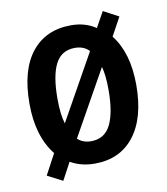

<svg xmlns="http://www.w3.org/2000/svg" viewBox="-75 -650 669 770"><g transform="rotate(-10 259.5 -265.5)"><path d="M476 -272Q476 -138 418.5 -64Q361 10 258 10Q202 10 159 -15L121 56L59 24L104 -60Q41 -139 41 -272Q41 -408 98.5 -480.5Q156 -553 260 -553Q317 -553 360 -524L395 -587L457 -554L416 -479Q476 -403 476 -272ZM155 -272Q155 -207 167 -170L317 -438Q295 -461 259 -461Q204 -461 179.5 -413.5Q155 -366 155 -272ZM363 -272Q363 -301 360.5 -325Q358 -349 353 -367L204 -101Q226 -81 259 -81Q314 -81 338.5 -130Q363 -179 363 -272Z"/></g></svg>

Font: Noto Sans Khmer UI Condensed SemiBold
Style: Regular
Weight: 600
Width: 3
Designer: Danh Hong and the Monotype Design Team
Foundry: Monotype Imaging Inc.
Version: Version 2.002; ttfautohint (v1.8.4.7-5d5b)